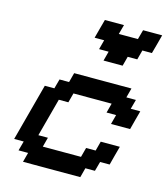

<svg xmlns="http://www.w3.org/2000/svg" viewBox="-141 -1107 1050 1214"><g transform="rotate(15 384.0 -500.0)"><path d="M125 0H500L516.6 -62.5H579.1L596.2 -125H658.7Q664.1 -145.5 675 -187.3Q686 -229 691.9 -250H566.9L550.3 -187.5H487.8L471.2 -125H221.2L237.8 -187.5H175.3Q186.5 -229 208.7 -312.3Q231 -395.5 242.2 -437.5H304.7L321.3 -500H571.3L554.7 -437.5H617.2L600.6 -375H725.6Q731 -395.5 741.9 -437.3Q752.9 -479 758.8 -500H696.3L713.4 -562.5H650.9L667.5 -625H292.5L275.9 -562.5H213.4L196.3 -500H133.8Q117.2 -437.5 83.7 -312.5Q50.3 -187.5 33.7 -125H96.2L79.1 -62.5H141.6ZM451.2 -750H576.2L592.8 -812.5H655.3L671.9 -875H734.4Q740.2 -895.5 751.5 -937.3Q762.7 -979 768.1 -1000H643.1L626 -937.5H501L518.1 -1000H393.1Q387.2 -979 376 -937.3Q364.7 -895.5 359.4 -875H421.9L405.3 -812.5H467.8Z"/></g></svg>

Font: Faithful 32x
Style: Oblique
Weight: 400
Foundry: Faithful Resource Pack
Version: Version 1.0; January 27, 2023